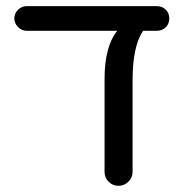

<svg xmlns="http://www.w3.org/2000/svg" viewBox="-20 -597 613 623"><path d="M529.3 -537.1Q529.3 -519.5 517.6 -508.3Q505.9 -497.1 488.3 -497.1H444.3Q410.2 -446.3 410.2 -336.9V-39.1Q410.2 -20.5 396.5 -7.3Q382.8 5.9 364.3 5.9Q345.7 5.9 332.5 -7.3Q319.3 -20.5 319.3 -39.1V-340.8Q319.3 -446.3 360.4 -497.1H66.4Q50.8 -497.1 38.6 -509.3Q26.4 -521.5 26.4 -537.1Q26.4 -553.7 38.6 -565.4Q50.8 -577.1 66.4 -577.1H488.3Q505.9 -577.1 517.6 -565.9Q529.3 -554.7 529.3 -537.1Z"/></svg>

Font: KTXP_ComRound
Style: Medium
Weight: 500
Version: Version 1.01;May 16, 2022;FontCreator 13.0.0.2683 64-bit